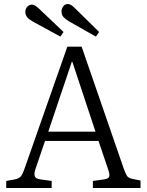

<svg xmlns="http://www.w3.org/2000/svg" viewBox="-20 -935 730 955"><path d="M11 0V-35L55 -43Q73 -47 82 -56Q91 -65 102 -96L315 -703H386L596 -95Q605 -70 612 -59.5Q619 -49 640 -45L679 -37V0H442V-35L499 -43Q519 -46 523 -56.5Q527 -67 518 -92L470 -234H204L157 -96Q149 -74 152.5 -60Q156 -46 179 -43L237 -35V0ZM220 -280H455L340 -627H337ZM457 -753 323 -829Q306 -839 296 -850Q286 -861 286 -878Q286 -892 294.5 -903.5Q303 -915 318 -915Q326 -915 334.5 -909.5Q343 -904 355 -892L473 -776ZM280 -753 143 -828Q126 -837 116 -848.5Q106 -860 106 -876Q106 -891 115.5 -901.5Q125 -912 139 -912Q148 -912 156 -906.5Q164 -901 176 -890L296 -776Z"/></svg>

Font: Literata 18pt Light
Style: Regular
Weight: 300
Designer: Latin by Veronika Burian and Jose Scaglione. Greek by Irene Vlachou. Cyrillic by Vera Evstafieva.
Foundry: TypeTogether
Version: Version 3.103;gftools[0.9.29]